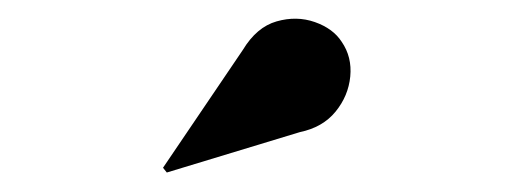

<svg xmlns="http://www.w3.org/2000/svg" viewBox="-20 -1023 540 202"><path d="M155.5 -841.5 151.5 -846.5 235.5 -970.5Q250 -994.5 271 -1000.5Q292 -1006.5 311.2 -999.8Q330.5 -993 339.5 -979Q350.5 -963 348.5 -942.5Q346.5 -922 333 -905.5Q319.5 -889 295.5 -884Z"/></svg>

Font: Bodoni Moda 28pt
Style: Bold
Weight: 700
Designer: Owen Earl
Foundry: indestructible type
Version: Version 2.005